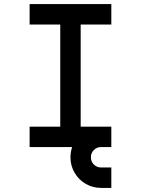

<svg xmlns="http://www.w3.org/2000/svg" viewBox="-20 -720 690 940"><path d="M275 -600H125V-700H525V-600H375V-100H525V0H475Q454 0 439.5 14.5Q425 29 425 50Q425 71 439.5 85.5Q454 100 475 100H525V200H475Q434 200 399.5 180Q365 160 345 125.5Q325 91 325 50Q325 26 333 0H125V-100H275Z"/></svg>

Font: Monoikos Medium
Style: Regular
Weight: 500
Designer: Brian Krent
Version: Version 0.088